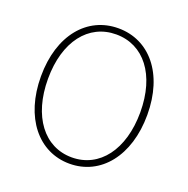

<svg xmlns="http://www.w3.org/2000/svg" viewBox="-133 -863 979 1001"><g transform="rotate(20 357.0 -362.5)"><path d="M357 13C529 13 652 -136 652 -365C652 -594 529 -738 357 -738C185 -738 62 -594 62 -365C62 -136 185 13 357 13ZM357 -22C204 -22 101 -157 101 -365C101 -573 204 -704 357 -704C510 -704 613 -573 613 -365C613 -157 510 -22 357 -22Z"/></g></svg>

Font: Kinto Sans Thin
Style: Regular
Weight: 100
Designer: Authors: Ryoko NISHIZUKA  (kana & ideographs); Paul D. Hunt (Latin, Greek & Cyrillic); Wenlong ZHANG  (bopomofo); Sandol
Foundry: Adobe Systems Incorporated, ookami Inc.
Version: Version 0.001